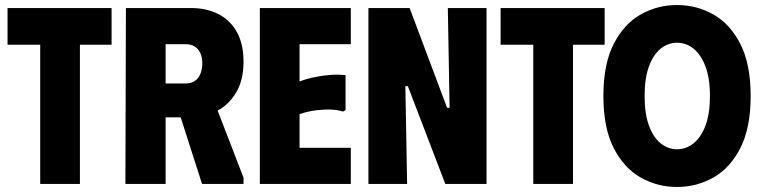

<svg xmlns="http://www.w3.org/2000/svg" viewBox="-20 -732 3027 764"><path d="M424 -700V-554H298V0H140V-554H10V-700Z M481 -700H741Q801 -700 848 -676.5Q895 -653 922 -605.5Q949 -558 949 -486Q949 -412 919 -363Q891 -316 846 -292L949 -25V0H784L699 -265H639V0H479ZM639 -400H720Q741 -400 755.5 -410Q770 -420 777.5 -438.5Q785 -457 785 -480Q785 -503 777.5 -520Q770 -537 755.5 -546.5Q741 -556 720 -556H639Z M1376 -700V-556H1172V-408Q1202 -419 1234 -425.5Q1266 -432 1297 -434Q1328 -436 1355 -433V-294L1345 -288Q1324 -295 1296.5 -296Q1269 -297 1237 -293Q1205 -289 1172 -278V-144H1376V0H1014V-700Z M1762 -700H1916V0H1752L1603 -389H1593L1600 0H1446V-700H1610L1759 -303H1769Z M2386 -700V-554H2260V0H2102V-554H1972V-700Z M2381 -350Q2381 -477 2422 -557Q2463 -637 2529.5 -674.5Q2596 -712 2674 -712Q2752 -712 2818.5 -674.5Q2885 -637 2926 -557Q2967 -477 2967 -350Q2967 -223 2926 -143Q2885 -63 2818.5 -25.5Q2752 12 2674 12Q2596 12 2529.5 -25.5Q2463 -63 2422 -143Q2381 -223 2381 -350ZM2545 -350Q2545 -280 2562 -233Q2579 -186 2608.5 -162Q2638 -138 2674 -138Q2710 -138 2740 -162Q2770 -186 2787.5 -233Q2805 -280 2805 -350Q2805 -421 2787 -468Q2769 -515 2739.5 -538.5Q2710 -562 2674 -562Q2638 -562 2608.5 -538Q2579 -514 2562 -467Q2545 -420 2545 -350Z"/></svg>

Font: Phudu Light
Style: Bold
Weight: 700
Version: Version 1.005;gftools[0.9.23]